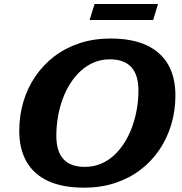

<svg xmlns="http://www.w3.org/2000/svg" viewBox="-20 -898 884 932"><path d="M253.5 -239Q253.5 -163 288 -125.5Q322.5 -88 391.5 -88Q432.5 -88 467.8 -102.2Q503 -116.5 532 -142.8Q561 -169 583.2 -204Q605.5 -239 620.8 -280.5Q636 -322 644 -367.2Q652 -412.5 652 -459Q652 -534.5 617.2 -572.2Q582.5 -610 513.5 -610Q472.5 -610 437.2 -595.5Q402 -581 373.2 -555Q344.5 -529 322 -494Q299.5 -459 284.2 -417.5Q269 -376 261.2 -330.5Q253.5 -285 253.5 -239ZM831.5 -435Q831.5 -361 811.5 -293.8Q791.5 -226.5 753.2 -170.2Q715 -114 660.8 -73Q606.5 -32 538 -9.5Q469.5 13 388.5 13Q283.5 13 213.5 -19.5Q143.5 -52 108.5 -113.8Q73.5 -175.5 73.5 -262.5Q73.5 -337 93.5 -404.2Q113.5 -471.5 151.8 -527.5Q190 -583.5 244.2 -624.8Q298.5 -666 367.2 -688.5Q436 -711 516.5 -711Q622 -711 691.8 -678.2Q761.5 -645.5 796.5 -584Q831.5 -522.5 831.5 -435ZM415 -801 439 -878.5H747L723.5 -801Z"/></svg>

Font: Newsreader 9pt
Style: Bold Italic
Weight: 700
Italic angle: -17°
Designer: Hugues Gentile
Foundry: Production Type
Version: Version 1.003